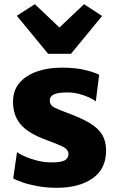

<svg xmlns="http://www.w3.org/2000/svg" viewBox="-20 -886 555 914"><path d="M43 -37 61 -162Q69 -155 94.2 -143.2Q119.5 -131.5 154 -122.2Q188.5 -113 225 -113Q268.5 -112.5 287.2 -122.2Q306 -132 306 -153Q306 -175 276.5 -189Q247 -203 205 -218Q113.5 -251 77.5 -294.8Q41.5 -338.5 42 -402Q42 -456 73.2 -492Q104.5 -528 157 -546Q209.5 -564 273 -564Q341.5 -564 387.5 -552.2Q433.5 -540.5 452 -530L436 -403Q426 -412 404.5 -422Q383 -432 356 -439Q329 -446 302 -446Q255.5 -446 236.2 -436.5Q217 -427 217 -408Q217 -385.5 237.5 -375Q258 -364.5 302 -348Q368 -324 408.2 -299.5Q448.5 -275 466.8 -244Q485 -213 485 -169Q485 -82 420.8 -37Q356.5 8 250 8Q204 8 162.5 0.8Q121 -6.5 89.8 -17Q58.5 -27.5 43 -37ZM60 -811 146 -866 263 -755 380 -866 466 -810 318 -630H209Z"/></svg>

Font: Merriweather Sans ExtraBold
Style: Regular
Weight: 800
Designer: Eben Sorkin
Foundry: Eben Sorkin
Version: Version 2.001; ttfautohint (v1.8.3)